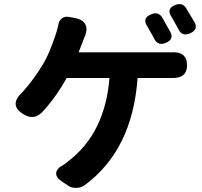

<svg xmlns="http://www.w3.org/2000/svg" viewBox="-20 -853 977 928"><path d="M307 43 279 24Q250 5 251.5 -16.5Q253 -38 285 -55Q299 -64 309 -73Q488 -209 509 -476H302Q251 -383 182 -309Q143 -271 95 -300Q20 -344 88 -407Q143 -468 190 -546Q220 -598 247 -680Q255 -701 262 -733Q265 -754 279.5 -764.5Q294 -775 315 -771L347 -765Q380 -758 392 -736Q404 -714 392 -682Q388 -674 387 -670Q383 -661 375 -639Q365 -613 360 -600H571H782Q794 -600 806 -600Q884 -606 884 -537Q884 -473 808 -476Q795 -476 782 -476H645Q620 -127 388 43Q370 55 348 55Q325 56 307 43ZM726 -664Q718 -681 707 -699Q705 -702 702 -708Q695 -721 692 -726Q665 -766 711 -784Q745 -798 763 -770Q788 -727 803 -699Q823 -664 782 -646Q745 -630 726 -664ZM843 -711Q841 -714 838 -720Q829 -737 824 -745Q821 -751 814 -763Q810 -770 808 -773Q783 -811 827 -829Q860 -842 878 -816Q889 -799 910 -763Q917 -750 921 -744Q939 -710 899 -692Q860 -675 843 -711Z"/></svg>

Font: GenSenRounded TW B
Style: Regular
Weight: 700
Version: Version 1.501;PS 1;hotconv 16.6.51;makeotf.lib2.5.65220